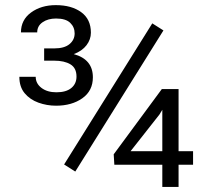

<svg xmlns="http://www.w3.org/2000/svg" viewBox="-20 -736 817 756"><path d="M623.5 -616.2 276.4 -60.5 232.4 -88.4 579.6 -644ZM740.2 -140.6V-87.4H683.1V0H619.1V-87.4H430.2L427.7 -128.4L617.2 -385.3H683.1V-140.6ZM494.1 -140.6H619.1V-303.7L607.9 -285.2ZM153.8 -497.1V-545.4H193.4Q233.4 -545.4 253.7 -562.3Q273.9 -579.1 273.9 -604.5Q273.9 -629.4 256.3 -646.2Q238.8 -663.1 200.7 -663.1Q168.9 -663.1 147.7 -648.4Q126.5 -633.8 126.5 -608.4H62.5Q62.5 -657.7 102.3 -686.8Q142.1 -715.8 199.7 -715.8Q261.7 -715.8 299.8 -688Q337.9 -660.2 337.9 -607.4Q337.9 -580.6 320.6 -557.9Q303.2 -535.2 270.5 -522.9Q345.7 -502.4 345.7 -431.6Q345.7 -378.4 304.2 -349.1Q262.7 -319.8 200.7 -319.8Q164.6 -319.8 131.3 -331.8Q98.1 -343.8 77.1 -368.9Q56.2 -394 56.2 -433.6H120.6Q120.6 -407.2 143.3 -389.9Q166 -372.6 202.1 -372.6Q240.2 -372.6 260.7 -389.4Q281.2 -406.2 281.2 -434.6Q281.2 -468.3 257.3 -482.7Q233.4 -497.1 193.4 -497.1Z"/></svg>

Font: Vazirmatn UI FD Light
Style: Regular
Weight: 300
Designer: Saber Rastikerdar
Foundry: Saber Rastikerdar
Version: Version 33.003